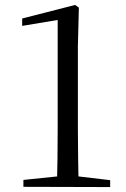

<svg xmlns="http://www.w3.org/2000/svg" viewBox="-20 -758 511 779"><path d="M75 0V-28L220 -43H292L427 -27V1ZM211 0Q214 -115 214 -230V-677L70 -653V-683L285 -738L300 -727L296 -569V-230Q296 -173 297 -115Q298 -57 299 0Z"/></svg>

Font: Noto Serif JP ExtraLight
Style: Regular
Weight: 400
Version: Version 2.003-H1;hotconv 1.1.1;makeotfexe 2.6.0